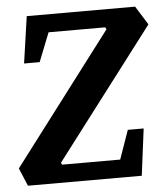

<svg xmlns="http://www.w3.org/2000/svg" viewBox="-49 -692 641 736"><g transform="rotate(-5 271.5 -324.0)"><path d="M29 0 0 -69 381 -571 377 -579H159L115 -468H55L81 -648H498L543 -576L163 -77L166 -69H390L429 -180H490L467 0Z"/></g></svg>

Font: Faustina Light
Style: Bold Italic
Weight: 700
Italic angle: -8°
Version: Version 1.200